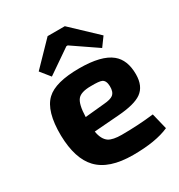

<svg xmlns="http://www.w3.org/2000/svg" viewBox="-175 -847 910 976"><g transform="rotate(-30 280.0 -358.5)"><path d="M119 -596 248 -729H349L496 -590L458 -538L313 -637H305L164 -540ZM535 -23Q457 12 323 12Q182 12 118 -56Q57 -120 54 -257Q52 -401 111 -456Q165 -507 305 -507Q435 -507 491 -461Q540 -421 540 -337Q540 -267 496 -236Q455 -207 357 -200L213 -189Q221 -140 249 -121Q273 -106 324 -106Q421 -106 512 -117ZM323 -287Q363 -290 378 -302Q396 -316 395 -351Q394 -384 375 -393Q360 -400 311 -399Q253 -399 233 -375Q212 -350 210 -276Z"/></g></svg>

Font: Taylor Sans Bold LRS
Style: Bold
Weight: 700
Italic angle: -8°
Designer: Natanael Gama
Version: Version 1.001 September 8, 2015